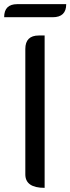

<svg xmlns="http://www.w3.org/2000/svg" viewBox="-22 -905 339 925"><path d="M193 0Q100 0 100 -65V-669Q100 -734 165 -734H193V0ZM-2 -822Q-2 -885 61 -885H297Q297 -822 232 -822Z"/></svg>

Font: Swei Toothpaste CJK TC
Style: Regular
Weight: 400
Version: Version 1.0